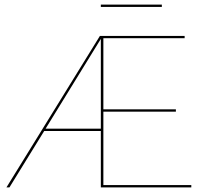

<svg xmlns="http://www.w3.org/2000/svg" viewBox="-20 -814 900 834"><path d="M811 -10V0H418V-245H172L21 0H8L414 -658H782V-648H429V-339H744V-329H429V-10ZM418 -255V-645L178 -255ZM418 -794H683V-784H418Z"/></svg>

Font: Ysabeau Hairline
Style: Regular
Weight: 100
Designer: Christian Thalmann (Catharsis Fonts)
Version: Version 0.003